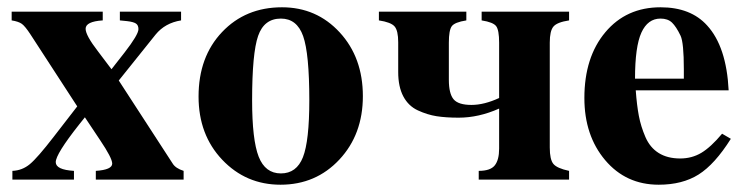

<svg xmlns="http://www.w3.org/2000/svg" viewBox="-20 -493 2043 527"><path d="M484 -24V0H243V-24Q288 -27 288 -44Q288 -59 255 -108L213 -171L197 -151Q133 -70 133 -48Q133 -27 183 -24V0H14V-24Q41 -25 62 -42.5Q83 -60 127 -117L192 -201L64 -398Q49 -421 40 -427.5Q31 -434 12 -437V-461H262V-437Q215 -434 215 -414Q215 -396 249 -352L286 -303L322 -349Q360 -398 360 -413Q360 -424 353 -428.5Q346 -433 329 -435L309 -437V-461H477V-437Q433 -430 407 -398L306 -272L454 -44Q462 -31 484 -24Z M754 -473Q849 -473 912.5 -404Q976 -335 976 -229Q976 -124 911.5 -55Q847 14 750 14Q655 14 590 -54.5Q525 -123 525 -228Q525 -337 589.5 -405Q654 -473 754 -473ZM751 -442Q705 -442 688.5 -394.5Q672 -347 672 -218Q672 -109 690 -63Q708 -17 751 -17Q794 -17 811.5 -61.5Q829 -106 829 -218Q829 -346 812 -394Q795 -442 751 -442Z M1350 -85V-195Q1294 -170 1239 -170Q1204 -170 1178.5 -174Q1153 -178 1127 -190Q1101 -202 1087 -228.5Q1073 -255 1073 -295V-377Q1073 -409 1063 -420.5Q1053 -432 1020 -437V-461H1260V-437Q1228 -432 1220 -421Q1212 -410 1212 -376V-274Q1212 -236 1225 -220.5Q1238 -205 1274 -205Q1309 -205 1350 -224V-376Q1350 -410 1342 -421Q1334 -432 1302 -437V-461H1542V-437Q1509 -432 1499 -420Q1489 -408 1489 -376V-88Q1489 -55 1499 -43Q1509 -31 1542 -24V0H1294V-24Q1326 -24 1338 -39Q1350 -54 1350 -85Z M1962 -126 1986 -112Q1942 -42 1897.5 -14Q1853 14 1788 14Q1698 14 1641 -53.5Q1584 -121 1584 -224Q1584 -336 1641.5 -404.5Q1699 -473 1793 -473Q1876 -473 1921 -423Q1974 -365 1980 -245H1725Q1728 -204 1733.5 -175Q1739 -146 1751.5 -117Q1764 -88 1788 -73Q1812 -58 1847 -58Q1879 -58 1905 -73.5Q1931 -89 1962 -126ZM1723 -277H1857V-303Q1857 -376 1848 -395Q1836 -420 1824.5 -431Q1813 -442 1793 -442Q1758 -442 1740.5 -403.5Q1723 -365 1723 -277Z"/></svg>

Font: STIX MathJax Alphabets
Style: Bold
Weight: 700
Designer: MicroPress Inc., with final additions and corrections provided by Coen Hoffman, Elsevier (retired)
Version: Version 1.1.1